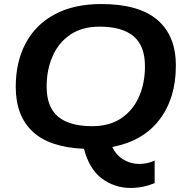

<svg xmlns="http://www.w3.org/2000/svg" viewBox="-20 -729 924 951"><path d="M627 202Q548 202 485 155.5Q422 109 396 8Q225 1 141.5 -77.5Q58 -156 58 -299Q58 -422 107 -514.5Q156 -607 251 -658Q346 -709 482 -709Q668 -709 760 -630Q852 -551 851 -402Q851 -243 770 -136.5Q689 -30 536 -1Q555 39 591 61Q627 83 669 83Q711 83 746 66V178Q717 190 687.5 196Q658 202 627 202ZM436 -104Q523 -104 581 -143.5Q639 -183 668.5 -250Q698 -317 698 -401Q698 -502 641.5 -549.5Q585 -597 473 -597Q387 -597 328.5 -557.5Q270 -518 240.5 -450.5Q211 -383 211 -300Q211 -199 267.5 -151.5Q324 -104 436 -104Z"/></svg>

Font: Georama Extended SemiBold
Style: Italic
Weight: 600
Width: 7
Italic angle: -9°
Designer: Jean-Baptiste Levee
Foundry: Production Type
Version: Version 1.000